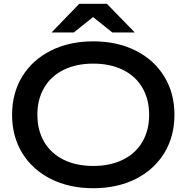

<svg xmlns="http://www.w3.org/2000/svg" viewBox="-20 -983 988 1017"><path d="M44 -375Q44 -490 98 -578Q152 -666 249.5 -715Q347 -764 474 -764Q601 -764 698.5 -715Q796 -666 850 -578Q904 -490 904 -375Q904 -260 850 -172Q796 -84 698.5 -35Q601 14 474 14Q347 14 249.5 -35Q152 -84 98 -172Q44 -260 44 -375ZM770 -375Q770 -457 734 -518.5Q698 -580 631 -613Q564 -646 474 -646Q384 -646 317 -613Q250 -580 214 -518.5Q178 -457 178 -375Q178 -293 214 -231.5Q250 -170 317 -137Q384 -104 474 -104Q564 -104 631 -137Q698 -170 734 -231.5Q770 -293 770 -375ZM546 -963 694 -811H575L445 -915H501L371 -811H253L400 -963Z"/></svg>

Font: Unbounded Variable
Style: Regular
Weight: 400
Designer: Luke Prowse, Jean-Baptiste Morizot, Fátima Lázaro, Florian Runge
Foundry: NaN
Version: Version 1.600;FEAKit 1.0